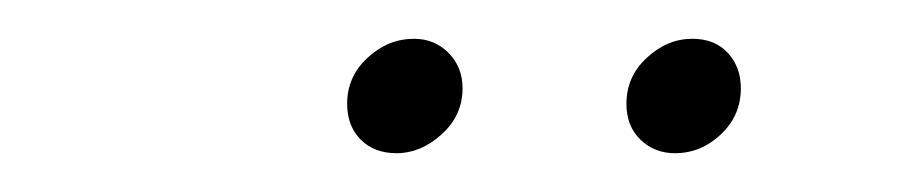

<svg xmlns="http://www.w3.org/2000/svg" viewBox="-20 -694 469 99"><path d="M184.5 -615Q197 -615 207.8 -624.8Q218.5 -634.5 218.5 -648.5Q218.5 -659.5 211.2 -666.8Q204 -674 193.5 -674Q180 -674 169.5 -664.2Q159 -654.5 159 -640.5Q159 -629 166 -622Q173 -615 184.5 -615ZM328 -615Q341.5 -615 351.8 -624.8Q362 -634.5 362 -648.5Q362 -659.5 355.2 -666.8Q348.5 -674 337 -674Q324 -674 313.5 -664.2Q303 -654.5 303 -640.5Q303 -629 310.2 -622Q317.5 -615 328 -615Z"/></svg>

Font: Anybody SemiExpanded Light
Style: Italic
Weight: 300
Width: 6
Italic angle: -10°
Version: Version 1.113;gftools[0.9.25]